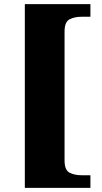

<svg xmlns="http://www.w3.org/2000/svg" viewBox="-20 -780 494 928"><path d="M100 128V-760H417V-699H374Q340 -699 316 -686.5Q292 -674 292 -627V-5Q292 42 316 54.5Q340 67 374 67H417V128Z"/></svg>

Font: Noto Serif Ethiopic Black
Style: Regular
Weight: 900
Designer: Monotype Design Team
Foundry: Monotype Imaging Inc.
Version: Version 2.102; ttfautohint (v1.8.4.7-5d5b)